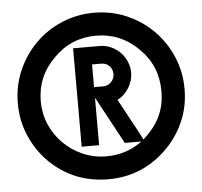

<svg xmlns="http://www.w3.org/2000/svg" viewBox="-52 -774 879 834"><g transform="rotate(-5 387.5 -357.0)"><path d="M388 -720Q463 -720 529 -691.5Q595 -663 644.5 -613.5Q694 -564 722.5 -497.5Q751 -431 751 -356Q751 -281 723 -216Q695 -151 644 -100Q537 6 388 6Q235 6 129 -100Q80 -150 52 -215.5Q24 -281 24 -356Q24 -432 52.5 -498Q81 -564 130 -613.5Q179 -663 245.5 -691.5Q312 -720 388 -720ZM573 -542Q495 -620 388 -620Q278 -620 202 -542Q124 -465 124 -356Q124 -303 144.5 -255.5Q165 -208 201 -172Q237 -136 285 -115Q333 -94 388 -94Q476 -94 544 -145H472L360 -352V-145H284V-574H399Q426 -574 449 -563.5Q472 -553 489 -536Q506 -519 516 -495.5Q526 -472 526 -447Q526 -412 506.5 -380.5Q487 -349 457 -334Q480 -290 505.5 -244Q531 -198 554 -153Q602 -195 626 -244Q650 -293 650 -356Q650 -466 573 -542ZM360 -398H399Q420 -398 434.5 -412.5Q449 -427 449 -447Q449 -468 435.5 -482.5Q422 -497 399 -497H360Z"/></g></svg>

Font: Fundamental  Brigade
Style: Regular
Weight: 400
Designer: Peter Wiegel, original typeface by Arno Drescher 1935
Foundry: Peter Wiegel
Version: Version 0.000 2012 initial release